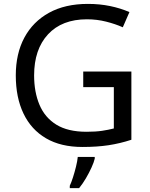

<svg xmlns="http://www.w3.org/2000/svg" viewBox="-20 -744 768 985"><path d="M407 -377H654V-27Q596 -8 537 1Q478 10 403 10Q292 10 216 -34.5Q140 -79 100.5 -161.5Q61 -244 61 -357Q61 -469 105 -551Q149 -633 231.5 -678.5Q314 -724 431 -724Q491 -724 544.5 -713Q598 -702 644 -682L610 -604Q572 -621 524.5 -633Q477 -645 426 -645Q298 -645 226.5 -568Q155 -491 155 -357Q155 -272 182.5 -206.5Q210 -141 269 -104.5Q328 -68 424 -68Q471 -68 504 -73Q537 -78 564 -85V-297H407ZM466 70Q462 88 449.5 115.5Q437 143 420.5 171Q404 199 386 221H338V209Q346 192 354.5 165.5Q363 139 370 110.5Q377 82 379 61H466Z"/></svg>

Font: Noto Sans Linear A
Style: Regular
Weight: 400
Designer: Monotype Design Team
Foundry: Monotype Imaging Inc.
Version: Version 2.002; ttfautohint (v1.8.4.7-5d5b)